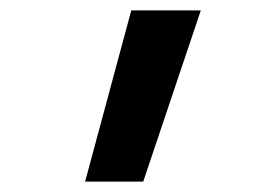

<svg xmlns="http://www.w3.org/2000/svg" viewBox="-20 -792 540 370"><path d="M144 -442 233 -772H367L256 -442Z"/></svg>

Font: Zed Mono
Style: Bold
Weight: 700
Monospace: yes
Designer: Belleve Invis
Foundry: Belleve Invis
Version: Version 1.0.0; ttfautohint (v1.8.4)